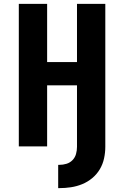

<svg xmlns="http://www.w3.org/2000/svg" viewBox="-20 -755 640 990"><path d="M280 215V95H286Q305 95 323 89.5Q341 84 354 70.5Q367 57 372 39Q377 21 377 2V-315H223V0H77V-735H223V-435H377V-735H523V2Q523 32 516.5 62Q510 92 494.5 118Q479 144 455.5 163.5Q432 183 404 194.5Q376 206 346 210.5Q316 215 286 215Z"/></svg>

Font: Iosevka Aile Heavy
Style: Regular
Weight: 900
Designer: Belleve Invis
Foundry: Belleve Invis
Version: Version 31.1.0; ttfautohint (v1.8.4)